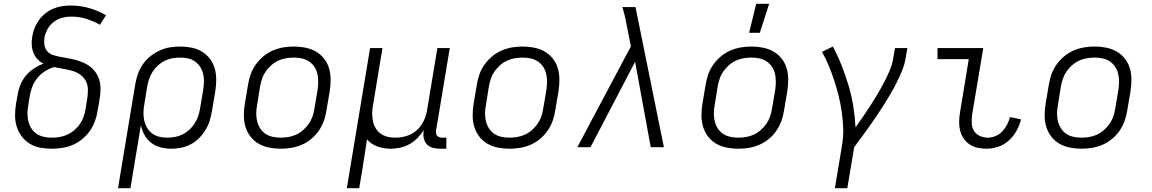

<svg xmlns="http://www.w3.org/2000/svg" viewBox="-20 -772 6040 1007"><path d="M252 8Q221 8 191 2.5Q161 -3 136.5 -18Q112 -33 94.5 -56Q77 -79 68 -107Q59 -135 59 -166Q59 -197 64 -228L73 -277Q77 -303 87.5 -328.5Q98 -354 116.5 -376Q135 -398 159 -413.5Q183 -429 208 -438Q190 -447 176.5 -461.5Q163 -476 155.5 -495Q148 -514 146.5 -535.5Q145 -557 149 -579Q152 -601 161 -623.5Q170 -646 184 -666Q198 -686 217.5 -701.5Q237 -717 259.5 -726.5Q282 -736 305 -739.5Q328 -743 351 -743Q402 -743 448.5 -729.5Q495 -716 536 -692L504 -642Q471 -661 433 -673Q395 -685 354 -685Q331 -685 307 -679Q283 -673 262.5 -657.5Q242 -642 229.5 -619.5Q217 -597 213 -574Q210 -555 213 -536Q216 -517 227.5 -503.5Q239 -490 256.5 -484Q274 -478 292.5 -474.5Q311 -471 329.5 -468Q348 -465 366 -460.5Q384 -456 401 -450Q418 -444 434 -435Q450 -426 463 -414Q476 -402 485.5 -387Q495 -372 500.5 -354.5Q506 -337 507 -318Q508 -299 506 -280Q504 -261 501 -242L492 -192Q488 -165 478.5 -138Q469 -111 452 -86.5Q435 -62 412 -43Q389 -24 362.5 -12.5Q336 -1 307.5 3.5Q279 8 252 8ZM252 -50Q273 -50 293.5 -53.5Q314 -57 333.5 -66Q353 -75 370.5 -90Q388 -105 400 -123Q412 -141 419 -161Q426 -181 429 -202L437 -251Q441 -276 441 -301Q441 -326 430.5 -346.5Q420 -367 401 -380.5Q382 -394 359 -400.5Q336 -407 312 -411Q288 -415 264 -420Q239 -413 216 -398.5Q193 -384 176 -363Q159 -342 149.5 -317.5Q140 -293 136 -268L128 -218Q124 -197 124 -175.5Q124 -154 129 -134.5Q134 -115 145 -98Q156 -81 172.5 -70Q189 -59 210 -54.5Q231 -50 252 -50Z M599 215 689 -328Q693 -355 702.5 -382Q712 -409 728 -433Q744 -457 767.5 -476Q791 -495 817 -507Q843 -519 870.5 -523.5Q898 -528 925 -528Q956 -528 985.5 -522Q1015 -516 1039.5 -501Q1064 -486 1081.5 -463Q1099 -440 1106.5 -412Q1114 -384 1114 -353.5Q1114 -323 1109 -292L1092 -192Q1088 -167 1080.5 -141.5Q1073 -116 1059 -92.5Q1045 -69 1025.5 -49Q1006 -29 982 -16Q958 -3 931.5 2.5Q905 8 880 8Q851 8 823 1Q795 -6 773.5 -22.5Q752 -39 738.5 -63Q725 -87 719 -115L664 215ZM856 -50Q876 -50 896.5 -53.5Q917 -57 936.5 -66.5Q956 -76 972.5 -91Q989 -106 1000.5 -124Q1012 -142 1019 -161.5Q1026 -181 1029 -202L1046 -302Q1049 -323 1049.5 -344Q1050 -365 1045.5 -384.5Q1041 -404 1030 -421Q1019 -438 1003 -449.5Q987 -461 967 -465.5Q947 -470 926 -470Q906 -470 885 -466.5Q864 -463 844.5 -453.5Q825 -444 808.5 -429Q792 -414 780.5 -396Q769 -378 762.5 -358.5Q756 -339 752 -318L737 -225Q733 -204 732.5 -182Q732 -160 736.5 -140Q741 -120 751.5 -102Q762 -84 778 -72Q794 -60 814.5 -55Q835 -50 856 -50Z M1452 8Q1421 8 1391 2Q1361 -4 1336 -18.5Q1311 -33 1293.5 -56Q1276 -79 1267.5 -107Q1259 -135 1259 -166Q1259 -197 1264 -228L1281 -328Q1285 -355 1294.5 -382Q1304 -409 1321.5 -433.5Q1339 -458 1362 -477Q1385 -496 1412 -507.5Q1439 -519 1466.5 -523.5Q1494 -528 1521 -528Q1552 -528 1582 -522Q1612 -516 1637 -501.5Q1662 -487 1680 -464Q1698 -441 1706 -413Q1714 -385 1714 -354Q1714 -323 1709 -292L1692 -192Q1688 -165 1678.5 -138Q1669 -111 1652 -86.5Q1635 -62 1612 -43Q1589 -24 1562 -12.5Q1535 -1 1507 3.5Q1479 8 1452 8ZM1452 -50Q1472 -50 1493 -53.5Q1514 -57 1533.5 -66Q1553 -75 1570 -90Q1587 -105 1599.5 -123Q1612 -141 1619 -161Q1626 -181 1629 -202L1646 -302Q1649 -323 1649 -344.5Q1649 -366 1644.5 -385.5Q1640 -405 1628.5 -422Q1617 -439 1600.5 -450Q1584 -461 1563.5 -465.5Q1543 -470 1522 -470Q1502 -470 1480.5 -466.5Q1459 -463 1439.5 -454Q1420 -445 1403 -430Q1386 -415 1373.5 -397Q1361 -379 1354.5 -359Q1348 -339 1344 -318L1328 -218Q1324 -197 1324 -175.5Q1324 -154 1329 -134.5Q1334 -115 1345 -98Q1356 -81 1372.5 -70Q1389 -59 1410 -54.5Q1431 -50 1452 -50Z M1799 215 1921 -520H1986L1936 -218Q1932 -197 1932 -176.5Q1932 -156 1936 -136.5Q1940 -117 1950 -100Q1960 -83 1976 -71.5Q1992 -60 2011.5 -55Q2031 -50 2052 -50Q2072 -50 2091.5 -53.5Q2111 -57 2130 -65.5Q2149 -74 2165 -88Q2181 -102 2192 -119.5Q2203 -137 2210 -156Q2217 -175 2220 -195L2274 -520H2339L2267 -87Q2266 -80 2267 -72.5Q2268 -65 2272.5 -60Q2277 -55 2284 -52.5Q2291 -50 2298 -50H2321V8H2288Q2268 8 2249.5 3Q2231 -2 2218.5 -15.5Q2206 -29 2202.5 -48Q2199 -67 2202 -87L2203 -91Q2189 -68 2170 -48.5Q2151 -29 2127.5 -16Q2104 -3 2078.5 2.5Q2053 8 2028 8Q1992 8 1959 -4Q1926 -16 1905 -41Q1899 -4 1893.5 33Q1888 70 1882 107L1864 215Z M2652 8Q2621 8 2591 2Q2561 -4 2536 -18.5Q2511 -33 2493.5 -56Q2476 -79 2467.5 -107Q2459 -135 2459 -166Q2459 -197 2464 -228L2481 -328Q2485 -355 2494.5 -382Q2504 -409 2521.5 -433.5Q2539 -458 2562 -477Q2585 -496 2612 -507.5Q2639 -519 2666.5 -523.5Q2694 -528 2721 -528Q2752 -528 2782 -522Q2812 -516 2837 -501.5Q2862 -487 2880 -464Q2898 -441 2906 -413Q2914 -385 2914 -354Q2914 -323 2909 -292L2892 -192Q2888 -165 2878.5 -138Q2869 -111 2852 -86.5Q2835 -62 2812 -43Q2789 -24 2762 -12.5Q2735 -1 2707 3.5Q2679 8 2652 8ZM2652 -50Q2672 -50 2693 -53.5Q2714 -57 2733.5 -66Q2753 -75 2770 -90Q2787 -105 2799.5 -123Q2812 -141 2819 -161Q2826 -181 2829 -202L2846 -302Q2849 -323 2849 -344.5Q2849 -366 2844.5 -385.5Q2840 -405 2828.5 -422Q2817 -439 2800.5 -450Q2784 -461 2763.5 -465.5Q2743 -470 2722 -470Q2702 -470 2680.5 -466.5Q2659 -463 2639.5 -454Q2620 -445 2603 -430Q2586 -415 2573.5 -397Q2561 -379 2554.5 -359Q2548 -339 2544 -318L2528 -218Q2524 -197 2524 -175.5Q2524 -154 2529 -134.5Q2534 -115 2545 -98Q2556 -81 2572.5 -70Q2589 -59 2610 -54.5Q2631 -50 2652 -50Z M3008 0 3289 -529 3271 -619Q3266 -648 3259.5 -677.5Q3253 -707 3244 -735H3313L3462 0H3393L3311 -448L3077 0Z M3852 8Q3821 8 3791 2Q3761 -4 3736 -18.5Q3711 -33 3693.5 -56Q3676 -79 3667.5 -107Q3659 -135 3659 -166Q3659 -197 3664 -228L3681 -328Q3685 -355 3694.5 -382Q3704 -409 3721.5 -433.5Q3739 -458 3762 -477Q3785 -496 3812 -507.5Q3839 -519 3866.5 -523.5Q3894 -528 3921 -528Q3952 -528 3982 -522Q4012 -516 4037 -501.5Q4062 -487 4080 -464Q4098 -441 4106 -413Q4114 -385 4114 -354Q4114 -323 4109 -292L4092 -192Q4088 -165 4078.5 -138Q4069 -111 4052 -86.5Q4035 -62 4012 -43Q3989 -24 3962 -12.5Q3935 -1 3907 3.5Q3879 8 3852 8ZM3852 -50Q3872 -50 3893 -53.5Q3914 -57 3933.5 -66Q3953 -75 3970 -90Q3987 -105 3999.5 -123Q4012 -141 4019 -161Q4026 -181 4029 -202L4046 -302Q4049 -323 4049 -344.5Q4049 -366 4044.5 -385.5Q4040 -405 4028.5 -422Q4017 -439 4000.5 -450Q3984 -461 3963.5 -465.5Q3943 -470 3922 -470Q3902 -470 3880.5 -466.5Q3859 -463 3839.5 -454Q3820 -445 3803 -430Q3786 -415 3773.5 -397Q3761 -379 3754.5 -359Q3748 -339 3744 -318L3728 -218Q3724 -197 3724 -175.5Q3724 -154 3729 -134.5Q3734 -115 3745 -98Q3756 -81 3772.5 -70Q3789 -59 3810 -54.5Q3831 -50 3852 -50ZM3909 -600 3946 -752H4014L3965 -600Z M4359 215 4396 -9Q4404 -54 4402.5 -97.5Q4401 -141 4395 -183.5Q4389 -226 4379 -267Q4369 -308 4356 -347.5Q4343 -387 4327.5 -425.5Q4312 -464 4291 -500L4348 -528Q4374 -480 4394 -429Q4414 -378 4430 -325Q4446 -272 4455 -216.5Q4464 -161 4467 -104Q4487 -132 4507 -161Q4527 -190 4546 -219.5Q4565 -249 4583 -279.5Q4601 -310 4617 -340.5Q4633 -371 4646.5 -403Q4660 -435 4665 -468L4674 -520H4739L4730 -468Q4725 -436 4712.5 -405Q4700 -374 4685 -343.5Q4670 -313 4653 -283.5Q4636 -254 4617.5 -225Q4599 -196 4580 -167.5Q4561 -139 4541 -111Q4521 -83 4500.5 -55Q4480 -27 4460 0L4424 215Z M5154 8Q5130 8 5107 3Q5084 -2 5065.5 -14.5Q5047 -27 5034 -46Q5021 -65 5015.5 -87.5Q5010 -110 5010.5 -134Q5011 -158 5015 -182L5061 -462H4897V-520H5137L5079 -173Q5076 -150 5076.5 -127.5Q5077 -105 5087.5 -87Q5098 -69 5118 -59.5Q5138 -50 5161 -50Q5181 -50 5201.5 -58.5Q5222 -67 5237 -83Q5252 -99 5262 -118.5Q5272 -138 5277 -158L5335 -146Q5328 -116 5312 -87Q5296 -58 5271.5 -35.5Q5247 -13 5216 -2.5Q5185 8 5154 8Z M5652 8Q5621 8 5591 2Q5561 -4 5536 -18.5Q5511 -33 5493.5 -56Q5476 -79 5467.5 -107Q5459 -135 5459 -166Q5459 -197 5464 -228L5481 -328Q5485 -355 5494.5 -382Q5504 -409 5521.5 -433.5Q5539 -458 5562 -477Q5585 -496 5612 -507.5Q5639 -519 5666.5 -523.5Q5694 -528 5721 -528Q5752 -528 5782 -522Q5812 -516 5837 -501.5Q5862 -487 5880 -464Q5898 -441 5906 -413Q5914 -385 5914 -354Q5914 -323 5909 -292L5892 -192Q5888 -165 5878.5 -138Q5869 -111 5852 -86.5Q5835 -62 5812 -43Q5789 -24 5762 -12.5Q5735 -1 5707 3.5Q5679 8 5652 8ZM5652 -50Q5672 -50 5693 -53.5Q5714 -57 5733.5 -66Q5753 -75 5770 -90Q5787 -105 5799.5 -123Q5812 -141 5819 -161Q5826 -181 5829 -202L5846 -302Q5849 -323 5849 -344.5Q5849 -366 5844.5 -385.5Q5840 -405 5828.5 -422Q5817 -439 5800.5 -450Q5784 -461 5763.5 -465.5Q5743 -470 5722 -470Q5702 -470 5680.5 -466.5Q5659 -463 5639.5 -454Q5620 -445 5603 -430Q5586 -415 5573.5 -397Q5561 -379 5554.5 -359Q5548 -339 5544 -318L5528 -218Q5524 -197 5524 -175.5Q5524 -154 5529 -134.5Q5534 -115 5545 -98Q5556 -81 5572.5 -70Q5589 -59 5610 -54.5Q5631 -50 5652 -50Z"/></svg>

Font: Iosevka Light Extended
Style: Italic
Weight: 300
Width: 7
Italic angle: -9°
Monospace: yes
Designer: Belleve Invis
Foundry: Belleve Invis
Version: Version 32.5.0; ttfautohint (v1.8.4)